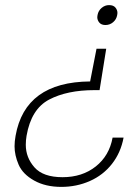

<svg xmlns="http://www.w3.org/2000/svg" viewBox="-20 -565 522 752"><path d="M407 -545Q424 -545 432 -535.5Q440 -526 440 -514Q440 -510 439 -506Q436 -489 423 -478Q410 -467 393 -467Q377 -467 369 -476.5Q361 -486 361 -498Q361 -502 362 -506Q365 -523 378 -534Q391 -545 407 -545ZM220 167Q158 167 113.5 142Q69 117 53 80Q37 43 37 8Q37 -11 41 -33Q78 -244 333 -246L358 -374H396L370 -212H350Q243 -212 172.5 -175Q102 -138 84 -33Q81 -15 81 2Q81 52 115 90.5Q149 129 225 129Q302 129 355 87Q408 45 421 -26H464Q453 33 418.5 77Q384 121 332 144Q280 167 220 167Z"/></svg>

Font: Fz Poppins ExtLt
Style: Italic
Weight: 200
Italic angle: -10°
Designer: Ninad Kale (Devanagari), Jonny Pinhorn (Latin)
Foundry: Indian Type Foundry
Version: Vit hóa bi Vntype.Com & FontZin.Com